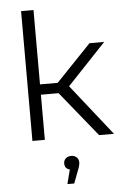

<svg xmlns="http://www.w3.org/2000/svg" viewBox="-64 -787 701 1093"><g transform="rotate(-5 286.0 -240.0)"><path d="M334 -292 565 0H480L271 -258H170V0H99V-742H170V-317H271L471 -526H555ZM354 143Q354 163 343 188L315 262H276L297 180Q268 174 268 143Q268 126 280 115Q292 104 311 104Q330 104 342 115.5Q354 127 354 143Z"/></g></svg>

Font: mBank
Style: Regular
Weight: 400
Designer: Julieta Ulanovsky
Foundry: Julieta Ulanovsky
Version: Version 7.200;PS 007.200;hotconv 1.0.88;makeotf.lib2.5.64775